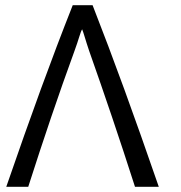

<svg xmlns="http://www.w3.org/2000/svg" viewBox="-20 -714 692 734"><path d="M496 0H587C491 -278 416 -484 334 -694H258C175 -484 100 -278 4 0H88C147 -184 204 -353 265 -520C280 -560 287 -591 294 -602C300 -588 307 -560 321 -519C380 -352 437 -184 496 0Z"/></svg>

Font: Repo
Style: Regular
Weight: 400
Designer: Stefan Peev
Foundry: Context Ltd
Version: Version 0.000